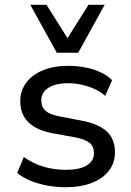

<svg xmlns="http://www.w3.org/2000/svg" viewBox="-20 -776 551 805"><path d="M256 9Q216 9 178 2Q140 -5 107.5 -18.5Q75 -32 52 -51L80 -118Q106 -99 135 -87Q164 -75 195 -69.5Q226 -64 256 -64Q314 -64 344 -82.5Q374 -101 374 -134Q374 -162 355.5 -177Q337 -192 296 -200L197 -218Q131 -231 98 -264.5Q65 -298 65 -351Q65 -396 90 -429.5Q115 -463 160.5 -481.5Q206 -500 267 -500Q302 -500 336.5 -493.5Q371 -487 400.5 -473.5Q430 -460 450 -440L421 -374Q401 -392 375 -403.5Q349 -415 321.5 -421Q294 -427 267 -427Q212 -427 182.5 -407.5Q153 -388 153 -355Q153 -328 170.5 -312Q188 -296 225 -289L323 -270Q393 -257 427.5 -225Q462 -193 462 -138Q462 -93 436.5 -60Q411 -27 364.5 -9Q318 9 256 9ZM218 -555 107 -756H175L263 -616L351 -756H419L308 -555Z"/></svg>

Font: Nunito Sans 10pt Medium
Style: Regular
Weight: 500
Designer: Vernon Adams
Foundry: Vernon Adams
Version: Version 3.101;gftools[0.9.27]